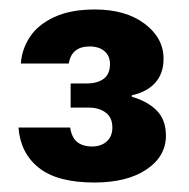

<svg xmlns="http://www.w3.org/2000/svg" viewBox="-20 -733 398 405"><path d="M179 -348Q101 -348 62 -379Q23 -410 19 -464H128Q130 -450 136 -441Q142 -432 152 -428Q162 -424 174 -424Q193 -424 205 -434.5Q217 -445 217 -464Q217 -485 203 -495.5Q189 -506 167 -506H129V-557H163Q186 -557 199 -567Q212 -577 212 -598Q212 -615 200.5 -625Q189 -635 169 -635Q150 -635 139 -626Q128 -617 125 -599H24Q26 -629 43 -655Q60 -681 94.5 -697Q129 -713 180 -713Q245 -713 285 -683Q325 -653 325 -609Q325 -578 307.5 -558.5Q290 -539 258 -532V-529Q292 -519 311 -499.5Q330 -480 330 -447Q330 -403 289 -375.5Q248 -348 179 -348Z"/></svg>

Font: DM Sans 36pt ExtraBold
Style: Regular
Weight: 800
Designer: Colophon Foundry, Jonny Pinhorn
Foundry: Colophon Foundry
Version: Version 4.004;gftools[0.9.30]